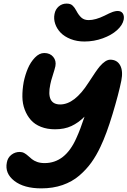

<svg xmlns="http://www.w3.org/2000/svg" viewBox="-20 -999 709 1068"><path d="M449.2 -768.1Q407.7 -768.1 373 -781.7Q338.4 -795.4 317.4 -817.1Q296.4 -838.9 287.1 -866.2Q277.8 -893.6 283.2 -920.9Q288.1 -947.3 306.6 -963.1Q325.2 -979 350.1 -979Q361.8 -979 370.1 -976.3Q378.4 -973.6 385.3 -966.6Q392.1 -959.5 395.3 -954.6Q398.4 -949.7 404.8 -939Q417.5 -914.6 432.9 -900.9Q448.2 -887.2 473.1 -887.2Q511.2 -887.2 562 -912.1Q563.5 -913.1 569.8 -916Q576.2 -918.9 577.9 -919.9Q579.6 -920.9 585.2 -923.6Q590.8 -926.3 593 -927Q595.2 -927.7 600.1 -929.9Q605 -932.1 607.4 -932.9Q609.9 -933.6 614 -934.8Q618.2 -936 621.1 -936.5Q624 -937 627.4 -937.5Q630.9 -938 633.8 -938Q654.3 -938 663.1 -924.3Q671.9 -910.6 668 -889.2Q661.6 -858.9 631.1 -831.3Q600.6 -803.7 551.8 -785.9Q502.9 -768.1 449.2 -768.1ZM210 48.8Q113.3 48.8 59.6 7.1Q5.9 -34.7 18.1 -95.2Q22.9 -122.1 43.2 -137.9Q63.5 -153.8 89.8 -153.8Q103.5 -153.8 115 -147.5Q126.5 -141.1 136.2 -132.1Q146 -123 157.5 -113.8Q168.9 -104.5 187 -98.1Q205.1 -91.8 228 -91.8Q343.3 -91.8 404.8 -231Q426.8 -278.8 450.2 -350.1Q416 -315.9 377.2 -297.9Q338.4 -279.8 286.1 -279.8Q242.2 -279.8 207.8 -293.5Q173.3 -307.1 151.9 -331.3Q130.4 -355.5 117.7 -388.7Q105 -421.9 104.5 -460.7Q104 -499.5 111.8 -543Q120.1 -583 135 -618.2Q149.9 -653.3 174.3 -678.7Q198.7 -704.1 226.1 -704.1Q258.3 -704.1 276.1 -682.6Q293.9 -661.1 288.1 -630.9Q284.7 -614.7 273.7 -580.6Q262.7 -546.4 259.8 -529.8Q236.3 -418 314.9 -418Q395 -418 472.2 -539.1Q517.6 -609.4 534.2 -628.9Q566.4 -666.5 592.8 -667Q631.3 -667 648.4 -635.5Q665.5 -604 654.8 -549.8Q640.1 -477.1 606.2 -364.7Q572.3 -252.4 539.1 -183.1Q516.1 -133.8 488 -94.7Q460 -55.7 420.7 -22Q381.3 11.7 327.9 30.3Q274.4 48.8 210 48.8Z"/></svg>

Font: Shantell Sans Irregular
Style: Bold Italic
Weight: 700
Italic angle: -11.31°
Designer: Stephen Nixon, Anya Danilova, Shantell Martin
Foundry: Arrow Type
Version: Version 1.006;[9816181b4]